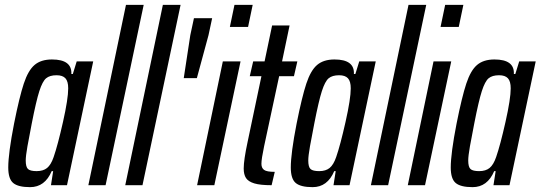

<svg xmlns="http://www.w3.org/2000/svg" viewBox="-20 -763 2227 791"><path d="M14 -73Q14 -131 38 -254Q60 -364 78 -418.5Q96 -473 122.5 -495.5Q149 -518 194 -518Q277 -518 274 -458H280L296 -510H364L256 0H190L199 -58H193Q165 8 104 8Q55 8 34.5 -9Q14 -26 14 -73ZM201 -116Q218 -165 239.5 -260.5Q261 -356 261 -399Q261 -428 249.5 -440.5Q238 -453 213 -453Q185 -453 170 -440.5Q155 -428 142 -387.5Q129 -347 111 -255Q100 -200 93 -160Q86 -120 86 -102Q86 -75 95.5 -66.5Q105 -58 131 -58Q158 -58 174 -71Q190 -84 201 -116Z M344 0 499 -743H572L415 0Z M496 0 651 -743H724L567 0Z M737 -441 764 -618 779 -688H854L839 -618L791 -441Z M927 -652 946 -743H1021L1002 -652ZM792 0 898 -510H971L863 0Z M984 -69Q984 -103 1000 -178L1057 -449H1009L1023 -510H1070L1101 -658H1173L1142 -510H1205L1191 -449H1130L1068 -160Q1057 -108 1057 -88Q1057 -71 1068 -63Q1079 -55 1112 -55L1099 0Q1052 0 1027.5 -7.5Q1003 -15 993.5 -29.5Q984 -44 984 -69Z M1178 -73Q1178 -131 1202 -254Q1224 -364 1242 -418.5Q1260 -473 1286.5 -495.5Q1313 -518 1358 -518Q1441 -518 1438 -458H1444L1460 -510H1528L1420 0H1354L1363 -58H1357Q1329 8 1268 8Q1219 8 1198.5 -9Q1178 -26 1178 -73ZM1365 -116Q1382 -165 1403.5 -260.5Q1425 -356 1425 -399Q1425 -428 1413.5 -440.5Q1402 -453 1377 -453Q1349 -453 1334 -440.5Q1319 -428 1306 -387.5Q1293 -347 1275 -255Q1264 -200 1257 -160Q1250 -120 1250 -102Q1250 -75 1259.5 -66.5Q1269 -58 1295 -58Q1322 -58 1338 -71Q1354 -84 1365 -116Z M1508 0 1663 -743H1736L1579 0Z M1795 -652 1814 -743H1889L1870 -652ZM1660 0 1766 -510H1839L1731 0Z M1837 -73Q1837 -131 1861 -254Q1883 -364 1901 -418.5Q1919 -473 1945.5 -495.5Q1972 -518 2017 -518Q2100 -518 2097 -458H2103L2119 -510H2187L2079 0H2013L2022 -58H2016Q1988 8 1927 8Q1878 8 1857.5 -9Q1837 -26 1837 -73ZM2024 -116Q2041 -165 2062.5 -260.5Q2084 -356 2084 -399Q2084 -428 2072.5 -440.5Q2061 -453 2036 -453Q2008 -453 1993 -440.5Q1978 -428 1965 -387.5Q1952 -347 1934 -255Q1923 -200 1916 -160Q1909 -120 1909 -102Q1909 -75 1918.5 -66.5Q1928 -58 1954 -58Q1981 -58 1997 -71Q2013 -84 2024 -116Z"/></svg>

Font: Saira Ultra Condensed Medium
Style: Italic
Weight: 500
Width: 1
Italic angle: -12°
Designer: Hector Gatti with collaboration of the Omnibus-Type team
Foundry: Omnibus-Type
Version: Version 1.001; ttfautohint (v1.8)